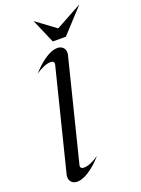

<svg xmlns="http://www.w3.org/2000/svg" viewBox="-175 -1023 808 1104"><g transform="rotate(-20 229.0 -471.0)"><path d="M53 -39Q53 -48 56 -58L208 -666Q210 -672 210 -677Q210 -693 188 -693Q153 -693 97 -656Q138 -702 179 -729Q220 -756 252 -756Q273 -756 286 -744Q299 -732 299 -711Q299 -703 296 -692L144 -84Q142 -78 142 -73Q142 -57 164 -57Q199 -57 255 -94Q214 -48 173 -21Q132 6 100 6Q79 6 66 -6Q53 -18 53 -39ZM322 -800H242L178 -948L297 -860L458 -948Z"/></g></svg>

Font: Srisakdi
Style: Bold
Weight: 700
Designer: Cadson Demak Co.,Ltd.
Foundry: Cadson Demak Co.,Ltd.
Version: Version 1.000